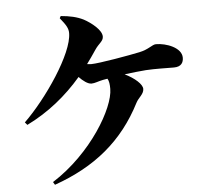

<svg xmlns="http://www.w3.org/2000/svg" viewBox="-58 -877 1116 999"><g transform="rotate(-5 500.0 -377.0)"><path d="M189 59C401 -16 550 -136 649 -330C661 -354 690 -371 690 -398C690 -422 653 -456 600 -482C641 -487 682 -492 712 -494C763 -497 817 -495 859 -495C898 -495 909 -518 909 -542C909 -595 829 -624 776 -624C756 -624 736 -600 687 -590C636 -579 473 -550 431 -550L410 -552C427 -575 443 -598 459 -622C480 -654 504 -663 504 -688C504 -722 452 -763 413 -784C379 -801 342 -809 295 -813L289 -802C321 -763 331 -745 331 -721C331 -614 178 -391 61 -278L73 -264C187 -320 281 -397 360 -489C380 -468 405 -449 424 -449C442 -449 460 -458 486 -463L509 -467C517 -454 519 -436 519 -413C519 -314 388 -88 180 44Z"/></g></svg>

Font: Source Han Serif KR Heavy
Style: Regular
Weight: 900
Designer: Ryoko NISHIZUKA 西塚涼子 (kana & ideographs); Frank Grießhammer (Latin, Greek & Cyrillic); Wenlong ZHANG 张文龙 (bopomofo); San
Foundry: Adobe
Version: Version 2.001;hotconv 1.1.0;makeotfexe 2.6.0